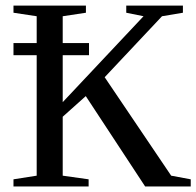

<svg xmlns="http://www.w3.org/2000/svg" viewBox="-20 -675 710 695"><path d="M670.4 0H505.4L290.5 -327.1L207 -252.4V-39.1L300.8 -25.9V0H28.8V-25.9L112.8 -39.1V-475.1H28.8V-519H112.8V-616.2L28.8 -628.9V-654.8H291V-628.9L207 -616.2V-519H302.2V-475.1H207V-305.2L499.5 -616.2L437 -628.9V-654.8H642.1V-628.9L566.4 -616.2L358.9 -395.5L599.6 -39.1L670.4 -25.9Z"/></svg>

Font: Liberation Serif
Style: Regular
Weight: 400
Designer: Steve Matteson
Foundry: Ascender Corporation
Version: Version 2.1.5